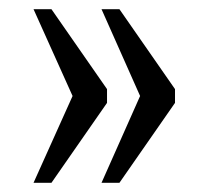

<svg xmlns="http://www.w3.org/2000/svg" viewBox="-20 -479 454 418"><path d="M201 -81H240L361 -255V-285L240 -459H201L285 -270ZM53 -81H92L213 -255V-285L92 -459H53L138 -270Z"/></svg>

Font: Noto Serif Devanagari ExtraCondensed
Style: Regular
Weight: 400
Width: 2
Designer: Universal Thirst, Indian Type Foundry and the Monotype Design Team
Foundry: Monotype Imaging Inc.
Version: Version 2.004